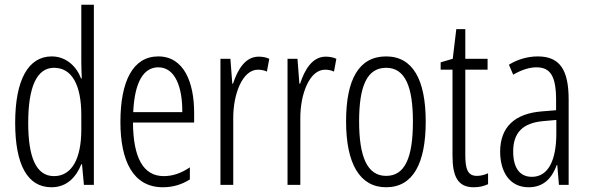

<svg xmlns="http://www.w3.org/2000/svg" viewBox="-20 -780 2485 810"><path d="M197 10C264 10 302 -35 323 -87H326L334 0H376V-760H323V-520C323 -498 324 -476 325 -449H322C303 -499 260 -542 198 -542C100 -542 44 -444 44 -262C44 -85 96 10 197 10ZM208 -37C132 -37 99 -117 99 -262C99 -413 135 -494 208 -494C283 -494 323 -422 323 -295V-233C323 -109 282 -37 208 -37Z M648 -542C541 -542 488 -438 488 -265C488 -102 541 10 667 10C710 10 748 -2 781 -23V-74C744 -49 708 -37 671 -37C584 -37 542 -115 541 -263H799V-305C799 -432 756 -542 648 -542ZM648 -496C720 -496 750 -410 749 -307H542C548 -435 586 -496 648 -496Z M1071 -541C1014 -541 982 -485 963 -427H960L952 -532H910V0H964V-279C963 -383 1003 -486 1068 -486C1082 -486 1096 -483 1106 -478L1116 -532C1101 -539 1085 -541 1071 -541Z M1354 -541C1297 -541 1265 -485 1246 -427H1243L1235 -532H1193V0H1247V-279C1246 -383 1286 -486 1351 -486C1365 -486 1379 -483 1389 -478L1399 -532C1384 -539 1368 -541 1354 -541Z M1776 -267C1776 -443 1722 -542 1609 -542C1494 -542 1440 -445 1440 -268C1440 -91 1497 10 1609 10C1722 10 1776 -90 1776 -267ZM1495 -268C1495 -416 1528 -494 1609 -494C1690 -494 1722 -413 1722 -267C1722 -112 1687 -38 1609 -38C1530 -38 1495 -117 1495 -268Z M1992 -38C1953 -38 1943 -67 1943 -126V-486H2037V-532H1943V-657H1905L1890 -532L1839 -517V-486H1889V-123C1889 -35 1912 10 1978 10C2003 10 2022 5 2039 -3V-49C2026 -43 2009 -38 1992 -38Z M2249 -542C2207 -542 2164 -530 2127 -507L2145 -465C2183 -487 2216 -496 2243 -496C2302 -496 2326 -459 2326 -358V-315L2265 -310C2153 -301 2090 -245 2090 -140C2090 -61 2126 10 2210 10C2276 10 2309 -31 2329 -84H2331L2338 0H2379V-360C2379 -485 2342 -542 2249 -542ZM2271 -269 2327 -274V-216C2327 -106 2294 -34 2224 -34C2174 -34 2145 -70 2145 -141C2145 -220 2185 -261 2271 -269Z"/></svg>

Font: Noto Sans Khmer UI ExtraCondensed Light
Style: Regular
Weight: 300
Width: 2
Designer: Danh Hong and the Monotype Design Team
Foundry: Monotype Imaging Inc.
Version: Version 2.002